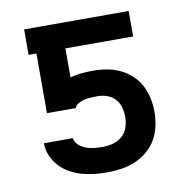

<svg xmlns="http://www.w3.org/2000/svg" viewBox="-65 -583 630 653"><g transform="rotate(-10 250.0 -256.0)"><path d="M253 8Q231 8 209 5.5Q187 3 166 -3Q145 -9 125.5 -20Q106 -31 91 -47.5Q76 -64 67.5 -84.5Q59 -105 59 -127H159Q161 -113 172 -103Q183 -93 196.5 -88Q210 -83 224 -81.5Q238 -80 253 -80Q271 -80 289 -84.5Q307 -89 321 -101Q335 -113 341 -131Q347 -149 347 -167Q347 -184 342.5 -200.5Q338 -217 326.5 -229.5Q315 -242 299 -247.5Q283 -253 266 -253Q258 -253 251 -252.5Q244 -252 236.5 -251.5Q229 -251 222 -249.5Q215 -248 208 -245Q201 -242 195 -237.5Q189 -233 187 -226H87V-432H60V-520H421V-432H187V-332Q206 -337 226 -339Q246 -341 266 -341Q290 -341 313.5 -337Q337 -333 358.5 -323Q380 -313 398 -296.5Q416 -280 427 -259Q438 -238 443 -214.5Q448 -191 448 -167Q448 -142 442.5 -117.5Q437 -93 424.5 -71.5Q412 -50 392.5 -34Q373 -18 350 -8.5Q327 1 302 4.5Q277 8 253 8Z"/></g></svg>

Font: Iosevka Term Semibold
Style: Regular
Weight: 600
Monospace: yes
Designer: Belleve Invis
Foundry: Belleve Invis
Version: Version 31.4.0